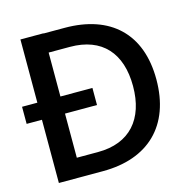

<svg xmlns="http://www.w3.org/2000/svg" viewBox="-106 -828 933 933"><g transform="rotate(-15 361.0 -361.0)"><path d="M300 -625C461 -625 547 -528 547 -362C547 -196 460 -96 300 -96H193V-318H354V-404H193V-625ZM299 0C527 0 665 -131 665 -364C665 -595 528 -721 299 -721H193V-722H77V-404H0V-318H77V0Z"/></g></svg>

Font: Perun Medium
Style: Regular
Weight: 500
Foundry: Copyright (c) Stefan Peev, Context Ltd, 2016
Version: Version 1.089